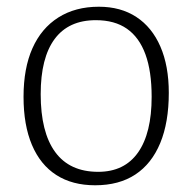

<svg xmlns="http://www.w3.org/2000/svg" viewBox="-20 -537 572 571"><path d="M263 14Q195 14 147.5 -16.5Q100 -47 75 -106Q50 -165 50 -249Q50 -334 76.5 -393.5Q103 -453 153.5 -485Q204 -517 274 -517Q339 -517 385.5 -486.5Q432 -456 457 -398.5Q482 -341 482 -261Q482 -173 456.5 -111.5Q431 -50 382.5 -18Q334 14 263 14ZM272 -26Q350 -26 390.5 -83.5Q431 -141 431 -249Q431 -325 412.5 -375.5Q394 -426 357.5 -451.5Q321 -477 265 -477Q184 -477 142.5 -421Q101 -365 101 -257Q101 -144 144 -85Q187 -26 272 -26Z"/></svg>

Font: Literata ExtraLight
Style: Regular
Weight: 250
Designer: Latin by Veronika Burian and Jose Scaglione. Greek by Irene Vlachou. Cyrillic by Vera Evstafieva.
Foundry: TypeTogether
Version: Version 3.103;gftools[0.9.29]